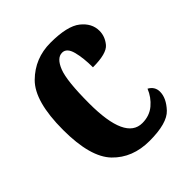

<svg xmlns="http://www.w3.org/2000/svg" viewBox="-160 -654 769 769"><g transform="rotate(-45 224.0 -269.5)"><path d="M249 10Q349 10 383.5 -27Q418 -64 418 -100Q418 -129 391 -144Q377 -109 348.5 -85Q320 -61 279 -61Q184 -61 184 -267Q184 -395 202.5 -441.5Q221 -488 251 -488Q277 -488 287 -450Q297 -412 297 -359Q375 -359 397 -385.5Q419 -412 419 -444Q419 -487 380 -518Q341 -549 246 -549Q158 -549 96.5 -488.5Q35 -428 35 -266Q35 -112 94 -51Q153 10 249 10Z"/></g></svg>

Font: Noto Serif ExtraCondensed Extra
Style: Regular
Weight: 800
Width: 3
Designer: Monotype Design Team
Foundry: Monotype Imaging Inc.
Version: Version 1.002